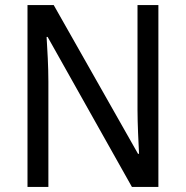

<svg xmlns="http://www.w3.org/2000/svg" viewBox="-20 -734 730 754"><path d="M602 0V-714H520V-302C520 -247 524 -172 526 -130H522L191 -714H88V0H170V-413C170 -475 166 -539 163 -589H167L498 0Z"/></svg>

Font: Noto Sans Bengali UI SemiCondensed
Style: Regular
Weight: 400
Width: 4
Designer: Jelle Bosma - Monotype Design Team
Foundry: Monotype Imaging Inc.
Version: Version 2.003